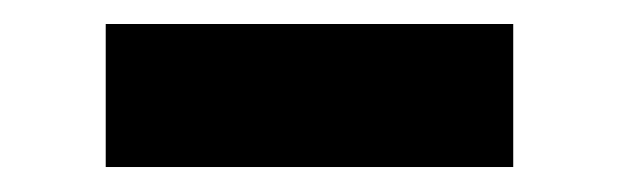

<svg xmlns="http://www.w3.org/2000/svg" viewBox="-20 -374 503 156"><path d="M397 -354.5V-238.3H65.9V-354.5Z"/></svg>

Font: Inter 18pt
Style: Bold
Weight: 700
Designer: Rasmus Andersson
Foundry: rsms
Version: Version 4.001;git-66647c0bb